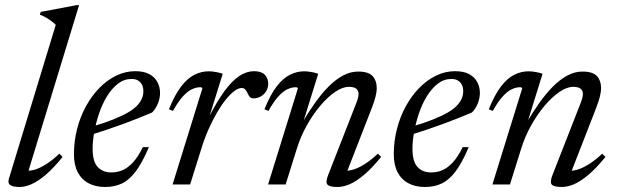

<svg xmlns="http://www.w3.org/2000/svg" viewBox="-20 -736 2460 766"><path d="M202.5 -637Q193.5 -645.5 184.5 -652.2Q175.5 -659 164.5 -665.5Q153.5 -672 139 -677.5L142.5 -688.5L285.5 -715.5H295.5L89.5 -41L83 -56Q98 -53 119 -59.2Q140 -65.5 165 -81.5Q190 -97.5 217 -123L229.5 -109.5Q193 -64.5 162.2 -38.5Q131.5 -12.5 105.8 -1.2Q80 10 57.5 10Q32.5 10 21.2 2.5Q10 -5 15.5 -23Z M505 -421Q475 -421 450.5 -402Q426 -383 407 -352Q388 -321 375.5 -284Q363 -247 356.2 -210Q349.5 -173 349.5 -143Q349.5 -91.5 369.8 -69.8Q390 -48 424 -48Q447.5 -48 468.8 -57Q490 -66 510.2 -87.8Q530.5 -109.5 550 -149H574Q548 -87.5 522 -52.8Q496 -18 466.5 -4Q437 10 399.5 10Q361.5 10 333.5 -4.8Q305.5 -19.5 290.2 -48.8Q275 -78 275 -120.5Q275 -173 287.8 -222.2Q300.5 -271.5 323.5 -313Q346.5 -354.5 377.2 -385.8Q408 -417 444.2 -434.5Q480.5 -452 519.5 -452Q554.5 -452 576.2 -440Q598 -428 608.2 -408.2Q618.5 -388.5 618.5 -365.5Q618.5 -344 609.8 -322.5Q601 -301 586.5 -287Q560.5 -276 531 -264.2Q501.5 -252.5 470.2 -241Q439 -229.5 407 -218.8Q375 -208 342.5 -198L344.5 -230Q394.5 -244.5 430.2 -258.8Q466 -273 489.8 -286.8Q513.5 -300.5 527 -314.8Q540.5 -329 546.2 -343.2Q552 -357.5 552 -372.5Q552 -387 546.5 -397.8Q541 -408.5 530.8 -414.8Q520.5 -421 505 -421Z M787.5 -383.5Q786.5 -385.5 784.8 -386.8Q783 -388 779.5 -388Q763 -388 745.8 -380Q728.5 -372 709.8 -351.5Q691 -331 670 -293.5L654 -300Q677.5 -358.5 702.8 -391.2Q728 -424 755.8 -437.8Q783.5 -451.5 812 -451.5Q822 -451.5 831.5 -450.2Q841 -449 850 -447Q859 -445 868.5 -441.5L813 -263H810.5Q845 -331 875.5 -372.5Q906 -414 935 -433Q964 -452 993.5 -452Q1022.5 -452 1036.2 -438Q1050 -424 1050 -402Q1050 -385 1041.5 -371.5Q1033 -358 1019.5 -350.8Q1006 -343.5 990 -343.5Q983 -343.5 978 -348Q973 -352.5 968 -363.5Q963 -375 957.5 -380Q952 -385 944.5 -385Q931.5 -385 915.2 -373Q899 -361 881.2 -339.2Q863.5 -317.5 846 -287.2Q828.5 -257 812.2 -220.8Q796 -184.5 783.5 -143.5L738.5 0H668.5Z M1051 -293.5 1035 -300Q1058.5 -358.5 1083.8 -391.2Q1109 -424 1136.8 -437.8Q1164.5 -451.5 1193 -451.5Q1203 -451.5 1212.5 -450.2Q1222 -449 1231 -447Q1240 -445 1249.5 -441.5L1188 -243.5H1184Q1210.5 -288.5 1237.5 -326.5Q1264.5 -364.5 1292.5 -392.2Q1320.5 -420 1349.5 -435.2Q1378.5 -450.5 1408.5 -450.5Q1450.5 -450.5 1466.8 -432.2Q1483 -414 1483 -385.5Q1483 -369 1478 -349.5Q1473 -330 1462.5 -303L1359 -37L1357.5 -55Q1374 -54 1394.8 -61.2Q1415.5 -68.5 1439.2 -84Q1463 -99.5 1487.5 -123L1500.5 -110Q1464 -65 1432.8 -38.8Q1401.5 -12.5 1375.5 -1.2Q1349.5 10 1326 10Q1294 10 1286 0Q1278 -10 1289.5 -38.5L1398 -316Q1404 -330.5 1407.2 -341.5Q1410.5 -352.5 1410.5 -361Q1410.5 -374 1401.8 -381.8Q1393 -389.5 1371.5 -389.5Q1346.5 -389.5 1316.5 -369Q1286.5 -348.5 1257 -313.2Q1227.5 -278 1203.2 -234.2Q1179 -190.5 1164.5 -143.5L1119.5 0H1049.5L1168.5 -383.5Q1167.5 -385.5 1165.8 -386.8Q1164 -388 1160.5 -388Q1144 -388 1126.8 -380Q1109.5 -372 1090.8 -351.5Q1072 -331 1051 -293.5Z M1781 -421Q1751 -421 1726.5 -402Q1702 -383 1683 -352Q1664 -321 1651.5 -284Q1639 -247 1632.2 -210Q1625.5 -173 1625.5 -143Q1625.5 -91.5 1645.8 -69.8Q1666 -48 1700 -48Q1723.5 -48 1744.8 -57Q1766 -66 1786.2 -87.8Q1806.5 -109.5 1826 -149H1850Q1824 -87.5 1798 -52.8Q1772 -18 1742.5 -4Q1713 10 1675.5 10Q1637.5 10 1609.5 -4.8Q1581.5 -19.5 1566.2 -48.8Q1551 -78 1551 -120.5Q1551 -173 1563.8 -222.2Q1576.5 -271.5 1599.5 -313Q1622.5 -354.5 1653.2 -385.8Q1684 -417 1720.2 -434.5Q1756.5 -452 1795.5 -452Q1830.5 -452 1852.2 -440Q1874 -428 1884.2 -408.2Q1894.5 -388.5 1894.5 -365.5Q1894.5 -344 1885.8 -322.5Q1877 -301 1862.5 -287Q1836.5 -276 1807 -264.2Q1777.5 -252.5 1746.2 -241Q1715 -229.5 1683 -218.8Q1651 -208 1618.5 -198L1620.5 -230Q1670.5 -244.5 1706.2 -258.8Q1742 -273 1765.8 -286.8Q1789.5 -300.5 1803 -314.8Q1816.5 -329 1822.2 -343.2Q1828 -357.5 1828 -372.5Q1828 -387 1822.5 -397.8Q1817 -408.5 1806.8 -414.8Q1796.5 -421 1781 -421Z M1946 -293.5 1930 -300Q1953.5 -358.5 1978.8 -391.2Q2004 -424 2031.8 -437.8Q2059.5 -451.5 2088 -451.5Q2098 -451.5 2107.5 -450.2Q2117 -449 2126 -447Q2135 -445 2144.5 -441.5L2083 -243.5H2079Q2105.5 -288.5 2132.5 -326.5Q2159.5 -364.5 2187.5 -392.2Q2215.5 -420 2244.5 -435.2Q2273.5 -450.5 2303.5 -450.5Q2345.5 -450.5 2361.8 -432.2Q2378 -414 2378 -385.5Q2378 -369 2373 -349.5Q2368 -330 2357.5 -303L2254 -37L2252.5 -55Q2269 -54 2289.8 -61.2Q2310.5 -68.5 2334.2 -84Q2358 -99.5 2382.5 -123L2395.5 -110Q2359 -65 2327.8 -38.8Q2296.5 -12.5 2270.5 -1.2Q2244.5 10 2221 10Q2189 10 2181 0Q2173 -10 2184.5 -38.5L2293 -316Q2299 -330.5 2302.2 -341.5Q2305.5 -352.5 2305.5 -361Q2305.5 -374 2296.8 -381.8Q2288 -389.5 2266.5 -389.5Q2241.5 -389.5 2211.5 -369Q2181.5 -348.5 2152 -313.2Q2122.5 -278 2098.2 -234.2Q2074 -190.5 2059.5 -143.5L2014.5 0H1944.5L2063.5 -383.5Q2062.5 -385.5 2060.8 -386.8Q2059 -388 2055.5 -388Q2039 -388 2021.8 -380Q2004.5 -372 1985.8 -351.5Q1967 -331 1946 -293.5Z"/></svg>

Font: Newsreader 28pt
Style: Italic
Weight: 400
Italic angle: -17°
Version: Version 1.003